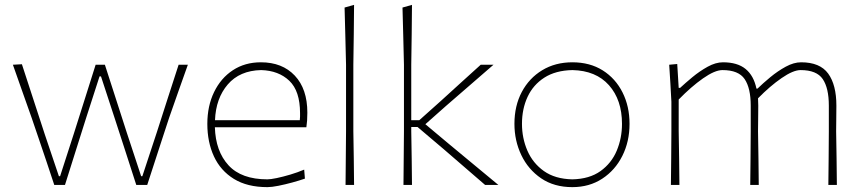

<svg xmlns="http://www.w3.org/2000/svg" viewBox="-20 -760 3546 789"><path d="M203 0Q187.5 -47 171.8 -94Q156 -141 140 -188L110 -276Q90.5 -331 71.5 -384.8Q52.5 -438.5 33 -494L70 -496Q92.5 -427 117 -352Q141.5 -277 164 -208L222 -36H227L284 -212.5Q306 -281.5 328.2 -352.2Q350.5 -423 373 -494H411Q433 -426.5 455.5 -356.2Q478 -286 501 -215L560 -36H565L624.5 -216.5Q646.5 -285.5 670.2 -358.8Q694 -432 714 -494H752Q732.5 -439.5 713.2 -384.8Q694 -330 675 -276L646.5 -189Q615 -91.5 585 0H540Q518.5 -67.5 495 -139.5Q471.5 -211.5 450.5 -276.5L395 -446H389L334 -275.5Q314 -212 291.2 -140.2Q268.5 -68.5 247 0Z M1079 9Q996 9 941.2 -24.8Q886.5 -58.5 859.2 -117.2Q832 -176 832 -251Q832 -324.5 859.8 -381.8Q887.5 -439 937 -471.5Q986.5 -504 1052 -504Q1140 -504 1191.5 -449.2Q1243 -394.5 1243 -297Q1243 -262.5 1239 -237H863Q866 -138.5 919 -80.8Q972 -23 1079 -23Q1091.5 -23 1117 -28.2Q1142.5 -33.5 1172.8 -42.5Q1203 -51.5 1230 -63L1233 -26Q1210 -18 1180.8 -10Q1151.5 -2 1124 3.5Q1096.5 9 1079 9ZM1053 -472Q965 -470 916 -413Q867 -356 863.5 -266H1212Q1213 -273.5 1213 -280.8Q1213 -288 1213 -295Q1213 -386 1169 -428Q1125 -470 1053 -472Z M1400 0Q1400.5 -56.5 1401 -108.5Q1401.5 -160.5 1402 -221V-494Q1400.5 -558 1399 -616.5Q1397.5 -675 1396 -729L1435 -740Q1434.5 -679.5 1433.8 -618.8Q1433 -558 1432 -494V-221Q1433 -160.5 1433.8 -108.5Q1434.5 -56.5 1435 0Z M1638 0Q1638.5 -56.5 1639 -108.5Q1639.5 -160.5 1640 -221V-494Q1638.5 -558 1637 -616.5Q1635.5 -675 1634 -729L1673 -740Q1672.5 -678 1671.8 -618Q1671 -558 1670 -494V-266H1703L1792.5 -346Q1833 -383 1874 -420.2Q1915 -457.5 1955.5 -494H2008Q1959 -451.5 1909.8 -408.8Q1860.5 -366 1812 -324L1728 -249.5L1823.5 -169.5Q1874.5 -127 1926 -84.5Q1977.5 -42 2028 0H1973.5Q1931.5 -36.5 1889 -73Q1846.5 -109.5 1804.5 -146L1696 -238H1670V-221Q1671 -160.5 1671.8 -108.5Q1672.5 -56.5 1673 0Z M2332 9Q2257 9 2203.8 -27.2Q2150.5 -63.5 2122.2 -122.8Q2094 -182 2094 -251Q2094 -325 2124.2 -382Q2154.5 -439 2208.2 -471.5Q2262 -504 2332 -504Q2404 -504 2456.8 -470.8Q2509.5 -437.5 2538.2 -380.2Q2567 -323 2567 -251Q2567 -178.5 2537.5 -119.5Q2508 -60.5 2455 -25.8Q2402 9 2332 9ZM2332 -23Q2402.5 -24.5 2447.8 -57Q2493 -89.5 2514.5 -141Q2536 -192.5 2536 -251Q2536 -349.5 2482.5 -409.8Q2429 -470 2332 -472Q2263 -470.5 2217 -441Q2171 -411.5 2148 -362Q2125 -312.5 2125 -251Q2125 -192.5 2147.2 -141Q2169.5 -89.5 2215.2 -57Q2261 -24.5 2332 -23Z M2737 0Q2738 -56.5 2738.2 -108.5Q2738.5 -160.5 2739 -221V-342Q2737 -379.5 2734.8 -417.8Q2732.5 -456 2730 -494L2763 -497L2769 -399H2775Q2795.5 -418 2825.2 -442.8Q2855 -467.5 2888 -485.8Q2921 -504 2951 -504Q3010.5 -504 3044 -476.5Q3077.5 -449 3088.5 -396H3093Q3115 -417.5 3145.5 -442.8Q3176 -468 3209 -486Q3242 -504 3272 -504Q3349.5 -504 3383.2 -457.8Q3417 -411.5 3417 -326Q3417 -294 3416.5 -267.2Q3416 -240.5 3416 -221Q3417 -160.5 3417.8 -108.5Q3418.5 -56.5 3419 0H3384Q3385 -56.5 3385.2 -108.5Q3385.5 -160.5 3386 -221V-326Q3386 -398 3361 -435Q3336 -472 3270 -472Q3239.5 -472 3192 -439.2Q3144.5 -406.5 3095 -356Q3096 -342.5 3096 -326Q3096 -294 3095.5 -267.2Q3095 -240.5 3095 -221Q3096 -160.5 3096.8 -108.5Q3097.5 -56.5 3098 0H3063Q3064 -56.5 3064.2 -108.5Q3064.5 -160.5 3065 -221V-326Q3065 -398 3040 -435Q3015 -472 2949 -472Q2917.5 -472 2868.8 -437.8Q2820 -403.5 2769 -351V-221Q2770 -160.5 2770.8 -108.5Q2771.5 -56.5 2772 0Z"/></svg>

Font: Commissioner Loud Thin
Style: Regular
Weight: 100
Designer: Kostas Bartsokas
Foundry: Kostas Bartsokas
Version: Version 1.000; ttfautohint (v1.8.3)